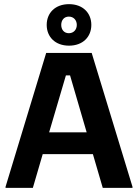

<svg xmlns="http://www.w3.org/2000/svg" viewBox="-20 -905 665 925"><path d="M312.5 -685C379.2 -685 420 -727.5 420 -785C420 -842.5 379.2 -885 312.5 -885C245.8 -885 205 -842.5 205 -785C205 -727.5 245.8 -685 312.5 -685ZM311.7 -745C288.3 -745 275 -762.5 275 -785C275 -807.5 288.3 -825 311.7 -825C335 -825 350 -807.5 350 -785C350 -762.5 335 -745 311.7 -745ZM138.3 0 185.8 -162.5H427.5L475 0H618.3V-5L421.7 -650H202.5L6.7 -5V0ZM297.5 -541.7H317.5L397.5 -267.5H216.7Z"/></svg>

Font: Familjen Grotesk
Style: Bold
Weight: 700
Designer: Anders Wikstroem, Jonas Baeckman, Matilda Gysing, Kristian Moeller
Foundry: Familjen STHLM AB
Version: Version 2.000